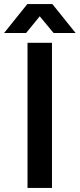

<svg xmlns="http://www.w3.org/2000/svg" viewBox="-47 -922 391 942"><path d="M88 0V-712H208V0ZM210 -902 324 -760H216L148 -842L81 -760H-27L87 -902Z"/></svg>

Font: CST
Style: Medium
Weight: 500
Version: Version 1.00